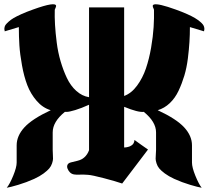

<svg xmlns="http://www.w3.org/2000/svg" viewBox="-50 -863 987 908"><path d="M39.1 -734.9 -27.8 -714.8V-716.8Q-27.8 -717.3 -28.3 -719.2Q-29.3 -723.1 -29.5 -725.8Q-29.8 -728.5 -28.3 -734.9Q-26.9 -741.2 -22.7 -746.6Q-18.6 -752 -9 -760.7Q0.5 -769.5 14.6 -777.8Q28.8 -786.1 52.2 -796.6Q75.7 -807.1 106 -817.9Q215.3 -857.4 215.3 -834.5Q215.3 -831.5 210 -819.3Q209 -817.9 209 -816.9Q208 -784.2 210.2 -745.8Q212.4 -707.5 218.3 -661.6Q224.1 -615.7 236.6 -573.2Q249 -530.8 266.4 -494.1Q283.7 -457.5 310.8 -433.1Q337.9 -408.7 371.1 -403.3V-828.1H537.1V-409.2Q571.8 -421.9 598.4 -458.3Q625 -494.6 640.1 -539.3Q655.3 -584 664.6 -637.5Q673.8 -690.9 676.5 -734.9Q679.2 -778.8 678.2 -816.9Q678.2 -817.9 676.3 -822.3Q667.5 -838.9 678.2 -841.8Q698.2 -847.7 780.8 -817.9Q811 -807.1 834.5 -796.6Q857.9 -786.1 872.1 -777.6Q886.2 -769 896 -760.7Q905.8 -752.4 909.9 -746.6Q914.1 -740.7 915.5 -734.6Q917 -728.5 916.7 -725.8Q916.5 -723.1 915.5 -719.2Q915 -717.3 915 -716.8V-714.8L848.1 -734.9Q848.1 -699.2 845.9 -664.3Q843.8 -629.4 838.4 -586.2Q833 -543 821.8 -505.4Q810.5 -467.8 794.4 -433.6Q778.3 -399.4 752.9 -375.2Q727.5 -351.1 695.8 -341.8Q784.2 -300.8 821 -260.7Q857.9 -220.7 857.9 -175.8V-94.2Q857.9 -71.3 874 -31.7Q890.1 7.8 903.8 24.9Q887.7 22.5 849.1 11Q810.5 -0.5 773.9 -17.1Q747.6 -29.3 729.5 -42.7Q711.4 -56.2 702.9 -66.7Q694.3 -77.1 690.2 -90.6Q686 -104 686 -112.3Q686 -120.6 687 -134Q688 -147.5 688 -153.8V-236.8Q688 -287.1 629.9 -334Q603.5 -330.6 537.1 -357.9V-165.5Q545.9 -165.5 555.2 -168Q561 -169.4 564.2 -170.9Q567.4 -172.4 573 -176Q578.6 -179.7 582 -186Q585.4 -192.4 585.9 -201.2Q596.7 -193.4 617.9 -178.2Q639.2 -163.1 649.9 -155.8Q624 -121.6 588.9 -75.4Q553.7 -29.3 527.8 4.9Q496.6 -5.9 441.4 -20.3Q386.2 -34.7 367.2 -36.1Q342.8 -38.1 327.1 -37.1Q311.5 -36.1 300 -38.1Q288.6 -40 280.8 -47.9Q273.9 -54.7 269.8 -64.7Q265.6 -74.7 269 -83Q272.5 -91.8 285.4 -95Q298.3 -98.1 317.1 -102.8Q335.9 -107.4 348.1 -118.2Q363.8 -131.8 371.1 -152.8V-367.7Q334.5 -351.1 305.9 -342.5Q277.3 -334 267.1 -334H256.8Q199.2 -287.1 199.2 -236.8V-153.8Q199.2 -147.9 200 -134Q200.7 -120.1 200.7 -112.1Q200.7 -104 196.3 -90.6Q191.9 -77.1 183.1 -66.7Q174.3 -56.2 156.2 -42.7Q138.2 -29.3 111.8 -17.1Q75.2 -0.5 36.6 11Q-2 22.5 -18.1 24.9Q-3.9 7.8 12.5 -32Q28.8 -71.8 28.8 -94.2V-175.8Q28.8 -220.7 65.4 -260.7Q102.1 -300.8 189.9 -341.8Q151.9 -353 123.3 -386.2Q94.7 -419.4 79.1 -460.2Q63.5 -501 54 -554Q44.4 -606.9 41.7 -648.7Q39.1 -690.4 39.1 -734.9Z"/></svg>

Font: KJV1611
Style: Regular
Weight: 400
Version: Version 3.6.1